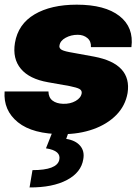

<svg xmlns="http://www.w3.org/2000/svg" viewBox="-20 -573 605 834"><path d="M550.8 -368.2H375Q376.5 -393.6 359.6 -407.7Q342.8 -421.9 317.4 -421.9Q288.6 -421.9 264.9 -408.9Q241.2 -396 238.3 -375Q236.3 -366.7 243.7 -359.6Q251 -352.5 281.2 -346.7L388.7 -327.1Q553.7 -295.9 534.2 -168.9Q524.4 -113.3 484.9 -73.2Q445.3 -33.2 384.8 -11.7Q324.2 9.8 251 9.8Q122.1 9.8 58.1 -41.7Q-5.9 -93.3 0 -175.8H190.4Q190.9 -149.4 208 -136.2Q225.1 -123 253.9 -122.1Q285.2 -121.1 308.6 -134.5Q332 -147.9 335 -168.9Q335.9 -180.7 324.7 -186.8Q313.5 -192.9 282.2 -199.2L188.5 -215.8Q107.4 -230 70.6 -274.2Q33.7 -318.4 44.9 -386.7Q58.6 -468.3 129.9 -510.5Q201.2 -552.7 313.5 -552.7Q436 -552.7 499 -503.4Q562 -454.1 550.8 -368.2ZM209 -2.9H279.3L267.6 30.3Q308.1 36.6 328.1 60.1Q348.1 83.5 341.8 118.2Q333 175.8 271 208.7Q209 241.7 108.4 241.2L121.1 166Q226.6 166 237.3 122.1Q247.1 81.5 179.7 71.3Z"/></svg>

Font: Inter Tight Black
Style: Italic
Weight: 900
Italic angle: -9.39999°
Designer: Rasmus Andersson
Foundry: rsms
Version: Version 3.004; ttfautohint (v1.8.4.7-5d5b)